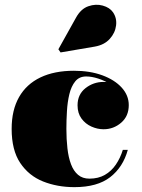

<svg xmlns="http://www.w3.org/2000/svg" viewBox="-20 -761 585 791"><path d="M286.5 10Q216 10 157.2 -13.5Q98.5 -37 63.2 -89.8Q28 -142.5 28 -230Q28 -307.5 58.5 -361Q89 -414.5 146.5 -442Q204 -469.5 284.5 -469.5Q350.5 -469.5 401.5 -450.8Q452.5 -432 481.5 -400Q510.5 -368 510.5 -328Q510.5 -282.5 479.2 -255.5Q448 -228.5 406.5 -228.5Q381.5 -228.5 356.8 -239.5Q332 -250.5 315.8 -272.5Q299.5 -294.5 299.5 -327Q299.5 -372 332.2 -397.8Q365 -423.5 406.5 -423.5Q446.5 -423.5 478 -398.2Q509.5 -373 509.5 -328H490.5Q490.5 -353.5 475.2 -375.2Q460 -397 436 -412.8Q412 -428.5 385 -437.2Q358 -446 335 -446Q306.5 -446 290 -425.8Q273.5 -405.5 265.8 -373.2Q258 -341 255.8 -303.2Q253.5 -265.5 253.5 -230Q253.5 -187 257.8 -149.8Q262 -112.5 272.5 -84.5Q283 -56.5 301.5 -40.8Q320 -25 348.5 -25Q385 -25 412 -40.5Q439 -56 457.2 -82.8Q475.5 -109.5 486 -143.5H506.5Q487 -72.5 434 -31.2Q381 10 286.5 10ZM229.5 -545 220.5 -558 293 -688Q313 -724.5 343.8 -735.2Q374.5 -746 403.2 -738Q432 -730 445.5 -710.5Q462 -686.5 458.2 -656Q454.5 -625.5 432.2 -600.8Q410 -576 370.5 -569Z"/></svg>

Font: Bodoni Moda 11pt Black
Style: Regular
Weight: 900
Designer: Owen Earl
Foundry: indestructible type
Version: Version 2.004